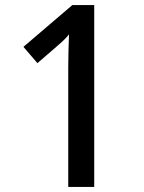

<svg xmlns="http://www.w3.org/2000/svg" viewBox="-20 -785 564 754"><path d="M350 -51H248V-521Q248 -554 249 -588.5Q250 -623 251 -650Q238 -633 209 -608L127 -537L72 -601L264 -765H350Z"/></svg>

Font: Noto Sans Tamil UI SemiCondensed Medium
Style: Regular
Weight: 500
Width: 4
Designer: Jelle Bosma - Monotype Design Team
Foundry: Monotype Imaging Inc.
Version: Version 2.004; ttfautohint (v1.8.4.7-5d5b)